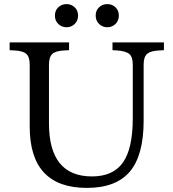

<svg xmlns="http://www.w3.org/2000/svg" viewBox="-20 -907 846 937"><path d="M404 10Q125 10 125 -289V-592Q125 -629 108.5 -644Q92 -659 48 -661L27 -662V-700H317V-662L296 -661Q252 -659 235.5 -644Q219 -629 219 -592V-305Q219 -46 429 -46Q532 -46 580 -114Q628 -182 628 -331V-592Q628 -629 611 -643.5Q594 -658 550 -661L529 -662V-700H780V-662L759 -661Q715 -659 698 -644Q681 -629 681 -592V-318Q681 -149 613.5 -69.5Q546 10 404 10ZM504 -774Q480 -774 463.5 -790Q447 -806 447 -831Q447 -856 463.5 -871.5Q480 -887 504 -887Q527 -887 543.5 -871.5Q560 -856 560 -831Q560 -806 543.5 -790Q527 -774 504 -774ZM305 -774Q281 -774 264.5 -790Q248 -806 248 -831Q248 -856 264.5 -871.5Q281 -887 305 -887Q328 -887 344.5 -871.5Q361 -856 361 -831Q361 -806 344.5 -790Q328 -774 305 -774Z"/></svg>

Font: Hedvig Letters Serif 14pt
Style: Regular
Weight: 400
Designer: Alexander Örn & Tor Weibull
Foundry: Kanon Foundry
Version: Version 1.000; ttfautohint (v1.8.4.7-5d5b)